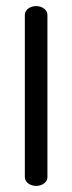

<svg xmlns="http://www.w3.org/2000/svg" viewBox="-20 -610 237 630"><path d="M135.6 -562C135.2 -577 119.4 -590 98.5 -590C77.6 -590 61.5 -577 61.5 -562C61.3 -561.8 61.5 -28 61.5 -28C61.5 -13.2 77.6 0 98.5 0C119.4 0 135.6 -13 135.6 -28Z"/></svg>

Font: Hi.
Style: Regular
Weight: 400
Designer: Mew Too, Robert Jablonski
Foundry: Cannot Into Space Fonts
Version: Version 1.996